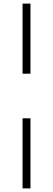

<svg xmlns="http://www.w3.org/2000/svg" viewBox="-20 -828 295 1068"><path d="M105.5 -418V-808H149.5V-418ZM105.5 220V-170H149.5V220Z"/></svg>

Font: Encode Sans Expanded ExtraLight
Style: Regular
Weight: 200
Width: 7
Designer: Multiple Designers
Foundry: Impallari Type
Version: Version 3.000; ttfautohint (v1.8.3) -l 8 -r 50 -G 200 -x 14 